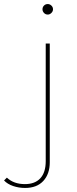

<svg xmlns="http://www.w3.org/2000/svg" viewBox="-106 -732 381 949"><path d="M18 197Q-13 197 -41 187.5Q-69 178 -86 160L-72 146Q-38 178 17 178Q67 178 93.5 149Q120 120 120 65V-517H140V70Q140 128 108 162.5Q76 197 18 197ZM130 -660Q119 -660 111.5 -668Q104 -676 104 -686Q104 -697 111.5 -704.5Q119 -712 130 -712Q140 -712 148 -704.5Q156 -697 156 -686Q156 -676 148 -668Q140 -660 130 -660Z"/></svg>

Font: Montserrat
Style: Regular
Weight: 400
Designer: Julieta Ulanovsky
Foundry: Julieta Ulanovsky
Version: Version 8.000